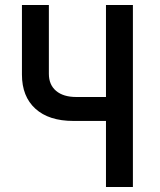

<svg xmlns="http://www.w3.org/2000/svg" viewBox="-20 -750 640 770"><path d="M405 0V-265H274Q176 -265 122 -314Q68 -363 68 -451V-730H176V-454Q176 -410 205 -385.5Q234 -361 286 -361H405V-730H513V0Z"/></svg>

Font: Pitagon Sans Mono SemiBold
Style: Regular
Weight: 600
Monospace: yes
Designer: Travis Tran
Foundry: Pitagon
Version: Version 1.001; ttfautohint (v1.8.4.7-5d5b);gftools[0.9.26]